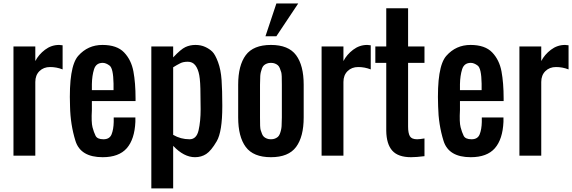

<svg xmlns="http://www.w3.org/2000/svg" viewBox="-20 -891 3274 1099"><path d="M57.1 0V-625H182.1V-541.5Q201.2 -578.6 237.5 -606.2Q273.9 -633.8 318.4 -633.8Q319.8 -633.8 338.4 -631.8V-493.7Q303.7 -507.3 266.6 -507.3Q229.5 -507.3 205.8 -483.9Q182.1 -460.4 182.1 -421.9V0Z M505.9 -375H629.9V-412.6Q628.4 -499.5 607.4 -515.4Q586.4 -531.2 567.9 -531.2Q529.8 -531.2 518.3 -494.6Q506.8 -458 505.9 -409.2ZM567.4 8.8Q440.9 8.8 411.9 -84.7Q382.8 -178.2 380.9 -282.2Q372.6 -508.8 427.7 -571.3Q482.9 -633.8 566.4 -633.8Q649.4 -633.8 690.4 -590.8Q731.4 -547.9 743.7 -481.9Q755.9 -416 755.9 -327.1V-312.5H505.9V-261.2Q502 -191.4 509.5 -162.6Q517.1 -133.8 527.1 -113.8Q537.1 -93.8 572.3 -93.8Q607.4 -93.8 618.7 -122.1Q629.9 -150.4 630.9 -192.4V-218.8H754.9V-193.8Q750.5 -93.8 705.6 -42.5Q660.6 8.8 567.4 8.8Z M846.2 187.5V-625H971.2V-562.5Q1015.1 -609.4 1041.5 -621.6Q1067.9 -633.8 1098.6 -633.8Q1129.9 -633.8 1154.8 -622.3Q1179.7 -610.8 1195.8 -594.7Q1211.9 -578.6 1228 -535.6Q1244.1 -492.7 1248.3 -432.9Q1252.4 -373 1252.4 -290.5V-281.2Q1252.4 -137.2 1220.5 -82.5Q1188.5 -27.8 1160.4 -9.5Q1132.3 8.8 1096.2 8.8Q1032.7 8.8 971.2 -56.2V187.5ZM1064.9 -93.8Q1105 -93.8 1116.7 -145.3Q1128.4 -196.8 1128.4 -266.1L1127.4 -348.6Q1127.4 -423.8 1120.6 -460.4Q1113.8 -497.1 1097.9 -517.3Q1082 -537.6 1055.2 -537.6Q1028.3 -537.6 1011.7 -528.8Q995.1 -520 991.9 -518.3Q988.8 -516.6 981 -511.7Q973.1 -506.8 971.2 -505.9V-119.1Q1014.2 -93.8 1064.9 -93.8Z M1581.5 -124Q1590.3 -146.5 1591.8 -168.5Q1593.3 -190.4 1593.3 -218.8V-406.2Q1593.8 -464.8 1589.8 -477.5Q1585.9 -490.2 1581.5 -501Q1577.1 -511.7 1570.3 -517.6Q1563.5 -523.4 1553.7 -527.3Q1543.9 -531.2 1530.8 -531.2Q1517.6 -531.2 1507.8 -527.3Q1498 -523.4 1491.2 -517.6Q1484.4 -511.7 1480 -501Q1471.2 -478.5 1469.7 -456.5Q1468.3 -434.6 1468.3 -406.2V-218.8Q1467.8 -160.2 1471.7 -147.5Q1475.6 -134.8 1480 -124Q1484.4 -113.3 1491.2 -107.4Q1498 -101.6 1507.8 -97.7Q1517.6 -93.8 1530.8 -93.8Q1543.9 -93.8 1553.7 -97.7Q1563.5 -101.6 1570.3 -107.4Q1577.1 -113.3 1581.5 -124ZM1343.3 -218.8V-406.2Q1343.3 -516.6 1386.7 -575.2Q1430.2 -633.8 1530.8 -633.8Q1631.3 -633.8 1674.8 -575.2Q1718.3 -516.6 1718.3 -406.2V-218.8Q1718.3 -108.4 1674.8 -49.8Q1631.3 8.8 1530.8 8.8Q1430.2 8.8 1386.7 -49.8Q1343.3 -108.4 1343.3 -218.8ZM1499.5 -683.6 1562 -871.1H1687L1562 -683.6Z M1820.8 0V-625H1945.8V-541.5Q1964.8 -578.6 2001.2 -606.2Q2037.6 -633.8 2082 -633.8Q2083.5 -633.8 2102.1 -631.8V-493.7Q2067.4 -507.3 2030.3 -507.3Q1993.2 -507.3 1969.5 -483.9Q1945.8 -460.4 1945.8 -421.9V0Z M2332.5 8.8Q2258.8 8.8 2225.3 -28.8Q2191.9 -66.4 2190.9 -142.6V-531.2H2128.4V-625H2190.9V-843.8H2315.9V-625H2409.7V-531.2H2315.9V-166.5Q2315.9 -128.9 2326.2 -111.3Q2336.4 -93.8 2367.7 -93.8Q2381.3 -93.8 2409.7 -98.6V2.9Q2362.8 8.8 2332.5 8.8Z M2612.8 -375H2736.8V-412.6Q2735.4 -499.5 2714.4 -515.4Q2693.4 -531.2 2674.8 -531.2Q2636.7 -531.2 2625.2 -494.6Q2613.8 -458 2612.8 -409.2ZM2674.3 8.8Q2547.9 8.8 2518.8 -84.7Q2489.7 -178.2 2487.8 -282.2Q2479.5 -508.8 2534.7 -571.3Q2589.8 -633.8 2673.3 -633.8Q2756.3 -633.8 2797.4 -590.8Q2838.4 -547.9 2850.6 -481.9Q2862.8 -416 2862.8 -327.1V-312.5H2612.8V-261.2Q2608.9 -191.4 2616.5 -162.6Q2624 -133.8 2634 -113.8Q2644 -93.8 2679.2 -93.8Q2714.4 -93.8 2725.6 -122.1Q2736.8 -150.4 2737.8 -192.4V-218.8H2861.8V-193.8Q2857.4 -93.8 2812.5 -42.5Q2767.6 8.8 2674.3 8.8Z M2953.1 0V-625H3078.1V-541.5Q3097.2 -578.6 3133.5 -606.2Q3169.9 -633.8 3214.4 -633.8Q3215.8 -633.8 3234.4 -631.8V-493.7Q3199.7 -507.3 3162.6 -507.3Q3125.5 -507.3 3101.8 -483.9Q3078.1 -460.4 3078.1 -421.9V0Z"/></svg>

Font: Oswald-Regular
Style: Regular
Weight: 400
Designer: vernon adams
Foundry: vernon adams
Version: Version 2.002; ttfautohint (v0.92.18-e454-dirty) -l 8 -r 50 